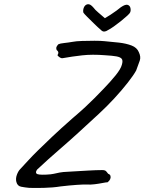

<svg xmlns="http://www.w3.org/2000/svg" viewBox="-20 -865 698 928"><path d="M121 43Q100 41 82 37.5Q64 34 59 14Q55 -2 61.5 -20Q68 -38 78 -48Q95 -66 115 -88Q135 -110 163 -137.5Q191 -165 231 -203Q271 -241 329 -292Q369 -326 393 -348.5Q417 -371 436 -390Q455 -409 478 -433Q513 -469 538.5 -500.5Q564 -532 569 -552Q575 -572 568.5 -580.5Q562 -589 542.5 -592.5Q523 -596 488 -598Q426 -603 377 -597.5Q328 -592 284 -584Q277 -582 267.5 -588.5Q258 -595 258 -599Q262 -604 262 -610.5Q262 -617 254 -623Q250 -633 254 -640Q258 -647 262 -651Q270 -655 289.5 -657Q309 -659 332 -663Q347 -666 376.5 -667Q406 -668 436.5 -668Q467 -668 485 -666Q521 -663 555.5 -659Q590 -655 616 -645Q642 -635 651 -613Q662 -590 655.5 -572Q649 -554 638 -524Q626 -502 597.5 -465.5Q569 -429 532.5 -389.5Q496 -350 458 -315Q402 -263 357.5 -222.5Q313 -182 269 -144Q241 -120 214.5 -96Q188 -72 160 -46Q150 -33 156.5 -26Q163 -19 204 -21Q227 -22 240 -25Q253 -28 268 -31Q283 -34 310 -35Q362 -38 404 -40.5Q446 -43 474 -43Q482 -43 487.5 -41Q493 -39 503 -25Q512 -22 514 -14.5Q516 -7 512.5 1Q509 9 500 16Q493 16 475.5 19.5Q458 23 437.5 25.5Q417 28 401 27Q388 26 351.5 28.5Q315 31 273 36Q236 42 192 43Q148 44 121 43ZM501 -719Q493 -713 484 -712.5Q475 -712 467 -721Q455 -731 436.5 -749Q418 -767 402 -783Q386 -799 383 -804Q380 -816 385.5 -829Q391 -842 403.5 -844.5Q416 -847 432 -828Q439 -818 455 -804.5Q471 -791 487 -777Q499 -784 514.5 -794Q530 -804 543.5 -814Q557 -824 564 -830Q586 -845 597 -841.5Q608 -838 610.5 -826Q613 -814 609 -805Q608 -801 595 -789Q582 -777 564.5 -763Q547 -749 530 -737Q513 -725 501 -719Z"/></svg>

Font: Caveat Medium
Style: Regular
Weight: 500
Designer: Pablo Impallari
Foundry: Pablo Impallari
Version: Version 2.000